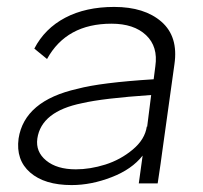

<svg xmlns="http://www.w3.org/2000/svg" viewBox="-20 -530 591 560"><path d="M313 -509.8Q401.4 -509.8 450.9 -466.6Q500.5 -423.3 488.8 -342.8L453.1 -86.9Q450.2 -63 439.9 4.9H384.8L396 -76.2Q364.7 -36.1 305.4 -13.2Q246.1 9.8 189 9.8Q109.9 9.8 67.9 -26.9Q25.9 -63.5 34.2 -126Q51.3 -236.3 206.1 -271Q273.4 -289.1 428.2 -298.8L433.1 -336.9Q441.4 -394 406 -427.5Q370.6 -460.9 305.2 -460.9Q173.8 -460.9 117.2 -357.9L80.1 -388.2Q110.4 -446.8 170.2 -478.3Q230 -509.8 313 -509.8ZM88.9 -126Q83.5 -87.4 114.7 -61.8Q146 -36.1 201.2 -36.1Q242.7 -36.1 287.1 -50Q331.5 -64 367.2 -93.8Q402.8 -123.5 408.2 -161.1L409.2 -160.2L420.9 -252.9Q279.8 -243.2 219.2 -229Q100.6 -205.1 88.9 -126Z"/></svg>

Font: Human Sans Light
Style: Italic
Weight: 300
Italic angle: -8°
Designer: Tim Radville
Foundry: Continuum
Version: Version 1.000;FEAKit 1.0